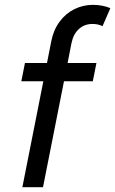

<svg xmlns="http://www.w3.org/2000/svg" viewBox="-20 -780 480 800"><path d="M84 -517.6H175.8L193.8 -608.9Q203.1 -655.8 228.5 -689.9Q253.9 -724.1 290 -741.9Q326.2 -759.8 367.2 -759.8Q406.2 -759.8 439.9 -746.1L407.2 -670.9Q389.2 -680.2 365.2 -680.2Q332 -680.2 308.8 -659.2Q285.6 -638.2 277.8 -600.1L261.7 -517.6H381.8L366.7 -441.4H246.6L159.2 0H73.2L160.6 -441.4H68.8Z"/></svg>

Font: Reddit Sans Chocolate
Style: Italic
Weight: 400
Italic angle: -11.25°
Designer: Stephen Hutchings
Version: Version 1.013